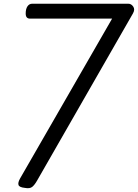

<svg xmlns="http://www.w3.org/2000/svg" viewBox="-20 -997 740 1031"><path d="M114 12Q84 9 79.5 -3.5Q75 -16 88 -39L582 -897H141Q130 -897 124 -903.5Q118 -910 118 -925Q118 -949 127.5 -963Q137 -977 153 -977H669Q685 -977 695.5 -961.5Q706 -946 694 -925L179 -27Q166 -4 153 6.5Q140 17 114 12Z"/></svg>

Font: Playwrite DE VA
Style: Regular
Weight: 400
Designer: Veronika Burian, José Scaglione
Foundry: TypeTogether
Version: Version 1.002